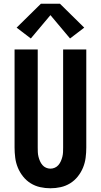

<svg xmlns="http://www.w3.org/2000/svg" viewBox="-20 -1000 540 1028"><path d="M250 8Q222 8 195 2Q168 -4 144.5 -18.5Q121 -33 103.5 -55Q86 -77 75.5 -102.5Q65 -128 61.5 -155.5Q58 -183 58 -210V-735H182V-210Q182 -198 182.5 -185.5Q183 -173 186 -161Q189 -149 194 -137.5Q199 -126 207 -116.5Q215 -107 226.5 -102Q238 -97 250 -97Q262 -97 273.5 -102Q285 -107 293 -116.5Q301 -126 306 -137.5Q311 -149 314 -161Q317 -173 317.5 -185.5Q318 -198 318 -210V-735H442V-210Q442 -183 438.5 -155.5Q435 -128 424.5 -102.5Q414 -77 396.5 -55Q379 -33 355.5 -18.5Q332 -4 305 2Q278 8 250 8ZM145 -794 69 -852 199 -980H301L431 -852L355 -794L250 -919Z"/></svg>

Font: Iosevka SS04 Extrabold
Style: Regular
Weight: 800
Monospace: yes
Designer: Belleve Invis
Foundry: Belleve Invis
Version: Version 19.0.0; ttfautohint (v1.8.4)